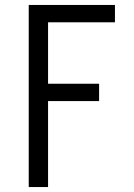

<svg xmlns="http://www.w3.org/2000/svg" viewBox="-20 -540 540 775"><path d="M96 215V-520H444V-450H174V-202H380V-132H174V215Z"/></svg>

Font: Iosevka www.saffi
Style: Regular
Weight: 400
Monospace: yes
Designer: Belleve Invis
Foundry: Belleve Invis
Version: Version 22.0.2; ttfautohint (v1.8.3)